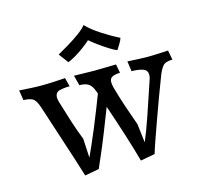

<svg xmlns="http://www.w3.org/2000/svg" viewBox="-101 -791 955 913"><g transform="rotate(-15 376.0 -334.5)"><path d="M209 12Q196 -31 179.5 -81.5Q163 -132 141.5 -198.5Q120 -265 90 -356Q78 -393 61.5 -401.5Q45 -410 18 -410L10 -460Q42 -458 68 -456.5Q94 -455 120 -455Q146 -455 174.5 -456.5Q203 -458 236 -460L247 -417Q220 -417 197.5 -411.5Q175 -406 175 -380Q175 -371 180 -354Q197 -298 211.5 -252.5Q226 -207 245 -159L250 -65Q258 -82 274 -118Q290 -154 308 -197.5Q326 -241 342 -282Q358 -323 368 -349Q365 -355 363 -362Q353 -390 337 -400Q321 -410 293 -410L280 -460L379 -458L487 -460L495 -417Q468 -416 455.5 -409Q443 -402 443 -384Q443 -372 448 -354Q463 -301 478.5 -255Q494 -209 512 -159L523 -67Q541 -108 567.5 -185Q594 -262 624 -353Q627 -362 627 -372Q627 -395 605 -402.5Q583 -410 550 -410L543 -460Q564 -459 592.5 -457.5Q621 -456 644 -456Q668 -456 696 -457.5Q724 -459 743 -460L752 -413Q717 -413 704 -397Q691 -381 680 -352Q664 -311 645 -259.5Q626 -208 607.5 -156.5Q589 -105 574.5 -63.5Q560 -22 554 -1L483 12Q468 -44 443.5 -121Q419 -198 392 -277Q370 -220 348.5 -166Q327 -112 308.5 -69Q290 -26 279 -1ZM271 -529 236 -576Q259 -589 289 -607Q319 -625 346 -644.5Q373 -664 386 -681Q412 -654 454 -626.5Q496 -599 540 -577Q538 -568 527 -549.5Q516 -531 511 -524Q497 -529 474 -543.5Q451 -558 427 -575.5Q403 -593 388 -606Q374 -593 352.5 -577Q331 -561 309 -548Q287 -535 271 -529Z"/></g></svg>

Font: Maname
Style: Regular
Weight: 400
Designer: Pathum Egodawatta
Foundry: mooniak
Version: Version 1.000; ttfautohint (v1.8.4.7-5d5b)